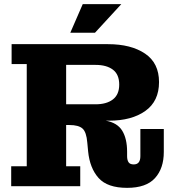

<svg xmlns="http://www.w3.org/2000/svg" viewBox="-20 -898 847 926"><path d="M319 -740 379 -878H565L438 -740ZM34 0V-96H109V-589H36V-685H501Q612 -685 679.5 -639.5Q747 -594 747 -502Q747 -410 681 -363Q615 -316 506 -316H490Q546 -306 569.5 -267.5Q593 -229 593 -166V-145Q593 -126 600 -115.5Q607 -105 625 -105Q657 -105 657 -145V-276H770V-165Q770 -86 727.5 -39Q685 8 593 8Q498 8 455.5 -39.5Q413 -87 405 -168L401 -210Q397 -261 378 -278Q359 -295 315 -295H299V-96H367V0ZM441 -585H299V-395H441Q494 -395 524.5 -418.5Q555 -442 555 -490Q555 -539 524.5 -562Q494 -585 441 -585Z"/></svg>

Font: Montagu Slab 16pt
Style: Bold
Weight: 700
Designer: Florian Karsten
Foundry: Florian Karsten
Version: Version 1.000; ttfautohint (v1.8.3)